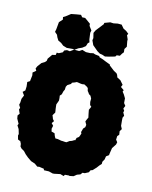

<svg xmlns="http://www.w3.org/2000/svg" viewBox="-149 -979 868 1094"><g transform="rotate(15 284.5 -431.5)"><path d="M270 29 246 23 217 24 214 16 186 12 175 14 157 1 133 -7 111 -22 93 -37 79 -52 62 -62 53 -72 51 -87 44 -101 29 -107 23 -129 25 -138 17 -165 5 -184 9 -194 -6 -221 -9 -239 0 -251 -10 -274 -6 -284 -16 -300 -13 -314 -12 -336 -3 -358 -16 -376 -3 -388 -2 -411 -5 -437 9 -446 13 -481 10 -497 28 -512 21 -524 27 -538 45 -562 63 -573 71 -582 73 -596 81 -607 92 -623 112 -628 114 -642H126L147 -653L152 -665L167 -671L184 -669L202 -682L208 -684H235L251 -695L274 -688L300 -689L316 -693L328 -689L353 -686L356 -680L378 -673L395 -666L424 -655L425 -650L456 -626L473 -617L479 -609L484 -595L505 -584L524 -562L518 -548L538 -534L534 -525L545 -511L557 -491L559 -464L570 -450L563 -433L571 -421L568 -412L578 -394L572 -381L573 -365L576 -334L585 -317L576 -303L579 -282L570 -272L569 -251L579 -238L576 -224L559 -198L554 -166L553 -155L538 -144L535 -125L526 -109V-96L515 -84L503 -68L484 -48L474 -45L467 -31L446 -20L433 -19L424 -7L405 0L389 13L365 18L364 16L339 18L334 27L313 21L280 28ZM290 -163H299L309 -170L314 -174L328 -179L341 -187H345L349 -202L361 -211L365 -221L369 -233L365 -241L369 -255L371 -263L381 -274L383 -288L379 -295L373 -306L379 -321L384 -331L380 -349L378 -359L375 -375L380 -386L384 -395L375 -403L371 -420V-440L363 -455L353 -461L346 -471L341 -477L337 -493L330 -499L313 -508L300 -506L289 -507L277 -509L268 -510L258 -505L242 -499L239 -491L231 -486L220 -479L214 -468L213 -450L208 -440L203 -420L194 -410L196 -397L197 -382L194 -373L188 -357L189 -346L191 -330L193 -319L194 -309L189 -302L183 -291L187 -282L191 -271L200 -261L190 -247L202 -234L198 -216L202 -200L211 -198L221 -195L226 -181L233 -168H247L258 -166L268 -164H277ZM385 -692 367 -698 353 -700 336 -710 304 -737 292 -763 294 -776 287 -805 295 -822 331 -868 332 -876 364 -888 383 -887 407 -892H430L446 -873L464 -864L480 -851L475 -842L485 -819V-810L491 -778L481 -762L483 -743L475 -733L466 -718L448 -716L442 -707L407 -697ZM162 -683 139 -690 124 -702 105 -711 95 -727 89 -741 74 -754 77 -770 81 -813 99 -833 96 -847 109 -855 136 -876 167 -882 192 -886 202 -874 219 -875 229 -868 254 -850 255 -838 272 -815 269 -801 274 -763 279 -747 271 -740 265 -721 247 -707 227 -698 207 -684 196 -686Z"/></g></svg>

Font: Winky Rough Black
Style: Regular
Weight: 900
Designer: Simon Atzbach
Foundry: typofactur
Version: Version 1.206; ttfautohint (v1.8.4.7-5d5b)